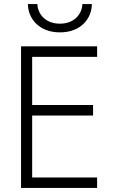

<svg xmlns="http://www.w3.org/2000/svg" viewBox="-20 -929 574 949"><path d="M118 -909C118 -840 171 -769 276 -769C382 -769 434 -840 434 -909H387C387 -869 355 -812 276 -812C197 -812 165 -869 165 -909ZM84 -700V0H460V-52H139V-358H440V-410H139V-648H460V-700Z"/></svg>

Font: Jost Light
Style: Regular
Weight: 300
Version: Version 3.710